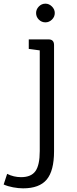

<svg xmlns="http://www.w3.org/2000/svg" viewBox="-95 -787 420 1048"><path d="M31 241Q6 241 -23.5 235.5Q-53 230 -75 220L-56 162Q-20 180 20 180Q75 180 98.5 147Q122 114 122 37V-512L62 -520V-572H170Q200 -572 200 -541V39Q200 145 160 193Q120 241 31 241ZM153 -665Q132 -665 117 -680Q102 -695 102 -716Q102 -736 117 -751.5Q132 -767 153 -767Q173 -767 188.5 -751.5Q204 -736 204 -716Q204 -695 188.5 -680Q173 -665 153 -665Z"/></svg>

Font: Fauna One
Style: Regular
Weight: 400
Designer: Eduardo Rodriguez Tunni
Foundry: Eduardo Rodriguez Tunni
Version: Version 2.001; ttfautohint (v1.8.4.7-5d5b);gftools[0.9.23]